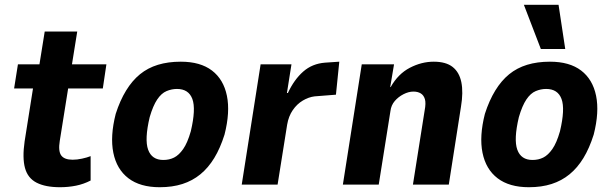

<svg xmlns="http://www.w3.org/2000/svg" viewBox="-20 -772 2551 803"><path d="M231 11Q170 11 133 -8Q96 -27 84.5 -69.5Q73 -112 83 -181L118 -402H39L55 -503H145L167 -640H303L281 -503H425L410 -402H265L230 -183Q223 -140 236 -122Q249 -104 284 -104Q302 -104 323 -108.5Q344 -113 359 -119V-17Q330 -2 298 4.5Q266 11 231 11Z M648 11Q566 11 517 -26.5Q468 -64 454 -133Q440 -202 464 -296Q482 -352 507.5 -393.5Q533 -435 565.5 -461.5Q598 -488 640.5 -501Q683 -514 736 -514Q818 -514 866.5 -477Q915 -440 929 -371.5Q943 -303 919 -209Q901 -152 876 -111Q851 -70 818 -43Q785 -16 743 -2.5Q701 11 648 11ZM663 -103Q688 -103 708 -113Q728 -123 746 -148.5Q764 -174 778 -223Q800 -316 784.5 -358Q769 -400 720 -400Q698 -400 676.5 -391Q655 -382 637.5 -356Q620 -330 606 -282Q584 -189 599.5 -146Q615 -103 663 -103Z M991 0 1070 -503H1199L1180 -383H1184Q1210 -439 1248 -472.5Q1286 -506 1340 -510L1399 -514L1385 -376L1296 -369Q1271 -366 1246.5 -351.5Q1222 -337 1204.5 -311.5Q1187 -286 1181 -251L1141 0Z M1414 0 1493 -503H1628L1612 -408H1614Q1645 -463 1694 -488.5Q1743 -514 1794 -514Q1845 -514 1873 -492Q1901 -470 1909.5 -428Q1918 -386 1908 -326L1857 0H1707L1756 -310Q1762 -341 1757 -357.5Q1752 -374 1739.5 -381.5Q1727 -389 1709 -389Q1689 -389 1667.5 -378Q1646 -367 1631 -349.5Q1616 -332 1613 -308L1564 0Z M2192 11Q2110 11 2061 -26.5Q2012 -64 1998 -133Q1984 -202 2008 -296Q2026 -352 2051.5 -393.5Q2077 -435 2109.5 -461.5Q2142 -488 2184.5 -501Q2227 -514 2280 -514Q2362 -514 2410.5 -477Q2459 -440 2473 -371.5Q2487 -303 2463 -209Q2445 -152 2420 -111Q2395 -70 2362 -43Q2329 -16 2287 -2.5Q2245 11 2192 11ZM2207 -103Q2232 -103 2252 -113Q2272 -123 2290 -148.5Q2308 -174 2322 -223Q2344 -316 2328.5 -358Q2313 -400 2264 -400Q2242 -400 2220.5 -391Q2199 -382 2181.5 -356Q2164 -330 2150 -282Q2128 -189 2143.5 -146Q2159 -103 2207 -103ZM2242 -567 2171 -752H2316L2344 -567Z"/></svg>

Font: Nunito Sans 7pt Condensed ExtraBold
Style: Italic
Weight: 800
Width: 3
Italic angle: -9°
Designer: Vernon Adams
Foundry: Vernon Adams
Version: Version 3.101;gftools[0.9.27]